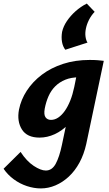

<svg xmlns="http://www.w3.org/2000/svg" viewBox="-84 -764 611 1073"><path d="M144 289Q106 289 66.5 276Q27 263 -7 238Q-41 213 -64 179L31 85Q65 137 104.5 163Q144 189 172 189Q207 189 227.5 151Q248 113 262 46L302 -144L405 -277Q390 -212 362.5 -159.5Q335 -107 299 -70Q263 -33 221.5 -14Q180 5 137 5Q67 5 38.5 -40.5Q10 -86 22 -151Q33 -207 66 -257.5Q99 -308 150 -346.5Q201 -385 268.5 -407Q336 -429 417 -429Q444 -429 462 -427.5Q480 -426 496 -424L398 41Q385 99 360 145Q335 191 300.5 223Q266 255 226 272Q186 289 144 289ZM201 -94Q222 -94 241.5 -107Q261 -120 278 -144Q295 -168 308.5 -201.5Q322 -235 331 -278L351 -377L409 -327Q395 -330 383 -331Q371 -332 358 -332Q314 -332 281 -318.5Q248 -305 224.5 -281.5Q201 -258 187 -226Q173 -194 166 -157Q160 -123 170.5 -108.5Q181 -94 201 -94ZM401 -744 445 -698Q426 -678 413.5 -653.5Q401 -629 396 -604Q391 -580 394 -559Q397 -538 405 -526L281 -486Q267 -504 262.5 -530Q258 -556 263 -586Q270 -617 290 -646.5Q310 -676 338.5 -701.5Q367 -727 401 -744Z"/></svg>

Font: Ysabeau Infant ExtraBold
Style: Italic
Weight: 800
Italic angle: -12°
Designer: Christian Thalmann (Catharsis Fonts)
Version: Version 2.001;gftools[0.9.30]; featfreeze: ss01,ss02,lnum